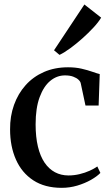

<svg xmlns="http://www.w3.org/2000/svg" viewBox="-20 -846 504 876"><path d="M261.5 11Q184.5 11 132 -23.2Q79.5 -57.5 52.8 -117.8Q26 -178 26 -255.5Q25.5 -316 44 -367.5Q62.5 -419 97 -457.5Q131.5 -496 180.5 -517.5Q229.5 -539 290.5 -539Q324.5 -539 352.5 -532.5Q380.5 -526 401.5 -518.5Q422.5 -511 435 -508L430 -364.5H370L348.5 -465.5Q347 -474 338.2 -482.2Q329.5 -490.5 314.2 -496.2Q299 -502 276.5 -502Q239.5 -502 209.2 -477Q179 -452 160.8 -402.5Q142.5 -353 142.5 -278.5Q142.5 -221 153 -177.2Q163.5 -133.5 183.2 -104.2Q203 -75 230.8 -60.2Q258.5 -45.5 292.5 -45.5Q318 -45.5 343 -51.5Q368 -57.5 389 -67Q410 -76.5 424 -86.5L438 -57Q422.5 -41 394.8 -25.2Q367 -9.5 332.5 0.8Q298 11 261.5 11ZM251 -596 226.5 -616.5 365 -825.5 441.5 -765.5Q429 -744.5 406 -719.8Q383 -695 355.5 -670.5Q328 -646 301 -626.2Q274 -606.5 252.5 -596Z"/></svg>

Font: Merriweather 96pt Medium
Style: Regular
Weight: 500
Version: Version 2.100